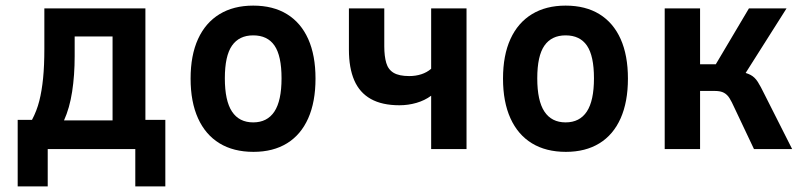

<svg xmlns="http://www.w3.org/2000/svg" viewBox="-20 -531 2855 684"><path d="M43 133V-104H94Q111 -136 120 -171.5Q129 -207 133.5 -252Q138 -297 138 -357V-501H498V-104H569V133H462V0H150V133ZM208 -102H381V-401H246V-331Q246 -263 237 -204.5Q228 -146 208 -102Z M883 10Q812 10 762 -20.5Q712 -51 685.5 -109.5Q659 -168 659 -251Q659 -334 685.5 -392Q712 -450 762 -480.5Q812 -511 882 -511Q953 -511 1002.5 -480.5Q1052 -450 1078 -392Q1104 -334 1104 -251Q1104 -168 1078 -109.5Q1052 -51 1002.5 -20.5Q953 10 883 10ZM882 -95Q932 -95 957.5 -133.5Q983 -172 983 -252Q983 -332 958 -368.5Q933 -405 882 -405Q832 -405 806.5 -368.5Q781 -332 781 -252Q781 -172 806.5 -133.5Q832 -95 882 -95Z M1516 0V-190Q1493 -173 1463.5 -164.5Q1434 -156 1403 -156Q1341 -156 1301 -178.5Q1261 -201 1242 -245Q1223 -289 1223 -354V-501H1349V-366Q1349 -331 1356 -307Q1363 -283 1382.5 -271.5Q1402 -260 1438 -260Q1461 -260 1481 -266.5Q1501 -273 1516 -286V-501H1642V0Z M1996 10Q1925 10 1875 -20.5Q1825 -51 1798.5 -109.5Q1772 -168 1772 -251Q1772 -334 1798.5 -392Q1825 -450 1875 -480.5Q1925 -511 1995 -511Q2066 -511 2115.5 -480.5Q2165 -450 2191 -392Q2217 -334 2217 -251Q2217 -168 2191 -109.5Q2165 -51 2115.5 -20.5Q2066 10 1996 10ZM1995 -95Q2045 -95 2070.5 -133.5Q2096 -172 2096 -252Q2096 -332 2071 -368.5Q2046 -405 1995 -405Q1945 -405 1919.5 -368.5Q1894 -332 1894 -252Q1894 -172 1919.5 -133.5Q1945 -95 1995 -95Z M2348 0V-501H2474V-302H2530L2648 -501H2782L2623 -250L2612 -277Q2639 -272 2654 -264Q2669 -256 2679.5 -239.5Q2690 -223 2703 -196L2802 0H2666L2595 -150Q2587 -168 2579 -181Q2571 -194 2559 -200.5Q2547 -207 2527 -207H2474V0Z"/></svg>

Font: Nunito Sans 7pt Condensed
Style: Bold
Weight: 700
Width: 3
Designer: Vernon Adams
Foundry: Vernon Adams
Version: Version 3.101;gftools[0.9.27]